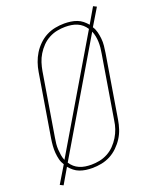

<svg xmlns="http://www.w3.org/2000/svg" viewBox="-150 -863 802 991"><g transform="rotate(-20 251.0 -367.5)"><path d="M25 41 7 32 63 -61Q53 -76 48.5 -94Q44 -112 42.5 -131Q41 -150 42.5 -169.5Q44 -189 47 -208L104 -553Q108 -578 116.5 -602.5Q125 -627 138.5 -649Q152 -671 171.5 -690Q191 -709 214 -721Q237 -733 262.5 -738Q288 -743 313 -743Q331 -743 348.5 -740.5Q366 -738 382 -732Q398 -726 411 -715.5Q424 -705 435 -692L484 -776L502 -767L446 -674Q456 -659 460.5 -641Q465 -623 467 -604Q469 -585 467 -565.5Q465 -546 462 -527L405 -182Q401 -157 393 -132.5Q385 -108 371 -86Q357 -64 337.5 -45Q318 -26 295 -14Q272 -2 246.5 3Q221 8 196 8Q178 8 160.5 5.5Q143 3 127 -3Q111 -9 98 -19.5Q85 -30 74 -43ZM74 -81 424 -673Q415 -687 403.5 -697Q392 -707 377 -713.5Q362 -720 345.5 -722.5Q329 -725 312 -725Q290 -725 267 -720.5Q244 -716 222.5 -704.5Q201 -693 184 -675.5Q167 -658 154.5 -637.5Q142 -617 135 -595Q128 -573 124 -550L67 -205Q64 -189 62.5 -173Q61 -157 62 -141.5Q63 -126 65.5 -110.5Q68 -95 74 -81ZM197 -10Q219 -10 242 -14.5Q265 -19 286.5 -30.5Q308 -42 325 -59.5Q342 -77 354.5 -97.5Q367 -118 374.5 -140Q382 -162 385 -185L442 -530Q445 -546 446.5 -562Q448 -578 447.5 -593.5Q447 -609 444 -624.5Q441 -640 435 -654L85 -62Q94 -48 105.5 -38Q117 -28 132 -21.5Q147 -15 163.5 -12.5Q180 -10 197 -10Z"/></g></svg>

Font: Iosevka Curly Slab Thin
Style: Italic
Weight: 100
Italic angle: -9°
Monospace: yes
Designer: Belleve Invis
Foundry: Belleve Invis
Version: Version 22.1.2; ttfautohint (v1.8.4)